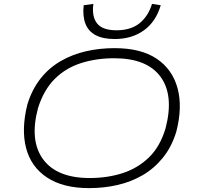

<svg xmlns="http://www.w3.org/2000/svg" viewBox="-20 -961 1014 989"><path d="M439 8Q305 8 222.5 -46.5Q140 -101 114.5 -198Q89 -295 121 -423Q145 -501 189 -556.5Q233 -612 293 -646.5Q353 -681 423 -697Q493 -713 570 -713Q706 -713 787 -658.5Q868 -604 894.5 -507Q921 -410 888 -282Q864 -204 819 -148.5Q774 -93 714.5 -58.5Q655 -24 585 -8Q515 8 439 8ZM442 -44Q533 -44 611 -69Q689 -94 747 -150Q805 -206 833 -301Q877 -470 807 -565.5Q737 -661 568 -661Q476 -661 397.5 -636Q319 -611 262.5 -555Q206 -499 176 -405Q131 -237 202 -140.5Q273 -44 442 -44ZM571 -760Q510 -760 472.5 -780Q435 -800 420 -839Q405 -878 411 -934L461 -941Q452 -876 480 -840.5Q508 -805 580 -805Q654 -805 699 -841.5Q744 -878 763 -941L808 -934Q783 -849 721 -804.5Q659 -760 571 -760Z"/></svg>

Font: Nunito Sans 7pt Expanded ExtraLight
Style: Italic
Weight: 250
Width: 7
Italic angle: -9°
Designer: Vernon Adams
Foundry: Vernon Adams
Version: Version 3.101;gftools[0.9.27]